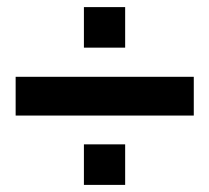

<svg xmlns="http://www.w3.org/2000/svg" viewBox="-20 -603 589 540"><path d="M332 -469H216V-583H332ZM525 -278H24V-387H525ZM332 -83H216V-197H332Z"/></svg>

Font: Libra Sans
Style: Bold
Weight: 700
Foundry: Context Ltd
Version: Version 1.000